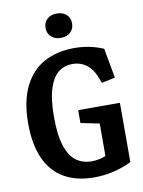

<svg xmlns="http://www.w3.org/2000/svg" viewBox="-102 -1026 825 1106"><g transform="rotate(-10 310.0 -472.5)"><path d="M36.5 -359.7Q36.5 -489.8 79 -575.5Q121.4 -661.1 196.7 -701.8Q271.9 -742.4 372.3 -742.4Q416.3 -742.4 457.9 -734.4Q499.4 -726.4 542.8 -708.2L574.4 -533.9L495.9 -517L482 -552.6Q462 -603.2 427.6 -628.3Q393.2 -653.4 348.1 -653.9Q301.5 -654.1 266.5 -628.2Q231.6 -602.4 210.5 -539.5Q189.5 -476.5 189.5 -370.2Q189.5 -264.1 211 -200.2Q232.5 -136.3 270.2 -109.5Q308 -82.6 360.2 -82.3Q398 -82.4 431.2 -94.6Q464.4 -106.8 498.2 -128L442.5 -61.7V-318.7L489.5 -279.4L333.6 -310.7V-386.1H577.7V-39.4Q520.7 -11.8 466.2 -0.1Q411.7 11.6 358.6 11.6Q255.2 11.6 183.3 -30Q111.4 -71.5 74 -154.2Q36.5 -236.9 36.5 -359.7ZM230.8 -885.1Q230.8 -917.2 252.2 -936.5Q273.6 -955.8 308.3 -955.8Q343.1 -955.8 364.5 -936.5Q385.9 -917.2 385.9 -885.1Q385.9 -852.5 364.5 -832.8Q343.1 -813.2 308.3 -813.2Q273.6 -813.2 252.2 -832.8Q230.8 -852.5 230.8 -885.1Z"/></g></svg>

Font: Monaspace Xenon Var ExtraLight
Style: Regular
Weight: 200
Designer: Riley Cran and the Lettermatic Team
Version: Version 1.200 (Monaspace Xenon Var)